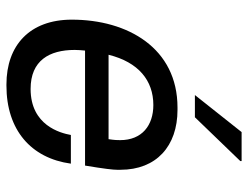

<svg xmlns="http://www.w3.org/2000/svg" viewBox="-107 -653 770 596"><g transform="rotate(90 278.0 -355.0)"><path d="M480 -720H390L275 -575H344L480 -716ZM321 -521H314C129 -521 41 -366 41 -193C41 -62 121 10 242 10H246C383 10 471 -66 488 -190H399C393 -157 369 -65 256 -65C168 -65 135 -123 135 -202C135 -213 136 -223 137 -234H494C504 -294 507 -321 507 -333V-344C507 -455 434 -521 321 -521ZM306 -446C369 -446 415 -411 415 -343C415 -335 415 -327 412 -307H150C173 -400 230 -446 306 -446Z"/></g></svg>

Font: Chivo
Style: Italic
Weight: 400
Italic angle: -8°
Designer: Hector Gatti
Foundry: Omnibus-Type
Version: Version 1.003;PS 001.003;hotconv 1.0.70;makeotf.lib2.5.58329